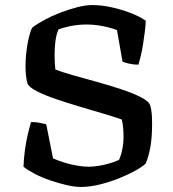

<svg xmlns="http://www.w3.org/2000/svg" viewBox="-20 -740 686 760"><path d="M300 0Q275 0 243 -7.5Q211 -15 177.5 -26.5Q144 -38 116.5 -52.5Q89 -67 73 -80Q74 -111 78.5 -144.5Q83 -178 90 -208Q97 -238 103 -257Q123 -257 139.5 -253.5Q156 -250 163 -248L190 -113Q208 -105 233 -97Q258 -89 284.5 -84.5Q311 -80 330 -80Q348 -80 370.5 -83.5Q393 -87 414.5 -93.5Q436 -100 451 -107Q459 -124 464 -148.5Q469 -173 469 -200Q469 -215 467.5 -233.5Q466 -252 462 -267Q431 -278 386.5 -291Q342 -304 293.5 -318.5Q245 -333 201 -348Q157 -363 126.5 -378.5Q96 -394 89 -409Q85 -422 83 -440Q81 -458 81 -477Q81 -519 88.5 -563Q96 -607 107 -630Q126 -645 155.5 -661Q185 -677 219 -690Q253 -703 286 -711.5Q319 -720 344 -720Q382 -720 422.5 -711Q463 -702 498.5 -688Q534 -674 557 -658Q556 -637 553 -612.5Q550 -588 546 -563Q542 -538 537 -517.5Q532 -497 528 -484Q509 -484 491.5 -488Q474 -492 465 -496L443 -621Q427 -627 407.5 -632Q388 -637 366.5 -640Q345 -643 323 -643Q305 -643 286 -641Q267 -639 248.5 -634.5Q230 -630 212 -624Q203 -605 199.5 -577.5Q196 -550 196 -522Q196 -504 197 -490Q198 -476 199 -465Q224 -455 268 -442.5Q312 -430 363 -416Q414 -402 460.5 -386.5Q507 -371 539 -354.5Q571 -338 575 -321Q579 -308 580.5 -291Q582 -274 582 -248Q582 -200 576 -162.5Q570 -125 557 -93Q545 -81 517.5 -65.5Q490 -50 453 -35Q416 -20 376 -10Q336 0 300 0Z"/></svg>

Font: Texturina Medium 12pt Medium
Style: Regular
Weight: 500
Version: Version 1.002